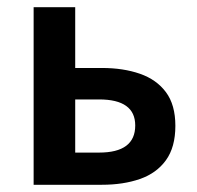

<svg xmlns="http://www.w3.org/2000/svg" viewBox="-20 -511 544 531"><path d="M73 0V-491H188V-323H262Q321 -323 367 -307Q413 -291 439 -256Q465 -221 465 -163Q465 -104 439 -68Q413 -32 367 -16Q321 0 262 0ZM188 -89H254Q354 -89 354 -164Q354 -236 254 -236H188Z"/></svg>

Font: Source Sans Pro SemiBold
Style: Regular
Weight: 600
Designer: Paul D. Hunt
Foundry: Adobe Systems Incorporated
Version: Version 2.045;hotconv 1.0.109;makeotfexe 2.5.65596